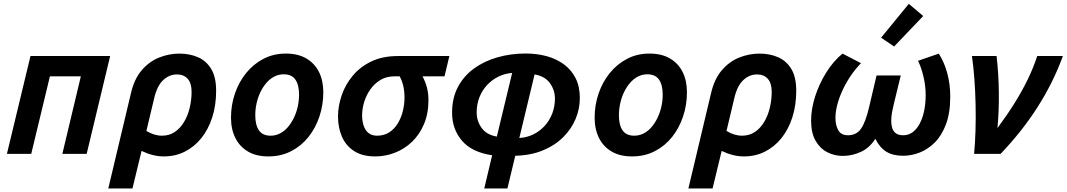

<svg xmlns="http://www.w3.org/2000/svg" viewBox="-20 -824 5711 1028"><path d="M17 0 143.2 -524H569.8L444 0H313.8L412.8 -415.2H247.2L147.2 0Z M559.8 185 680.5 -322.5Q698 -400 738.2 -447.2Q778.5 -494.5 831.6 -515.8Q884.8 -537 940.5 -537Q996 -537 1040.5 -517.4Q1085 -497.8 1111.1 -454.4Q1137.2 -411 1137.2 -338Q1137.2 -260.5 1116.4 -195.8Q1095.5 -131 1058 -84.4Q1020.5 -37.8 969.5 -12.1Q918.5 13.5 857.2 13.5Q827.2 13.5 797.6 6Q768 -1.5 738 -16L689.2 185ZM847 -97.5Q886.2 -97.5 915.6 -117.2Q945 -137 965.2 -170.6Q985.5 -204.2 995.6 -246.4Q1005.8 -288.5 1005.8 -332.5Q1005.8 -379.2 984.6 -402.4Q963.5 -425.5 927.5 -425.5Q886 -425.5 853.6 -395Q821.2 -364.5 806 -300L763.8 -123Q785.2 -110 805.6 -103.8Q826 -97.5 847 -97.5Z M1417.2 13.5Q1352.5 13.5 1307.9 -12.6Q1263.2 -38.8 1240 -85.5Q1216.8 -132.2 1216.8 -194Q1216.8 -261.5 1237.8 -323Q1258.8 -384.5 1297.6 -432.6Q1336.5 -480.8 1390.5 -509Q1444.5 -537.2 1510.5 -537.2Q1575.5 -537.2 1620 -511.1Q1664.5 -485 1687.8 -438.8Q1711 -392.5 1711 -330Q1711 -262.5 1690.5 -200.9Q1670 -139.2 1631.9 -91.1Q1593.8 -43 1539.4 -14.8Q1485 13.5 1417.2 13.5ZM1429 -97.5Q1455.5 -97.5 1479 -109.5Q1502.5 -121.5 1521.1 -143.1Q1539.8 -164.8 1553.2 -192.6Q1566.8 -220.5 1574 -252.4Q1581.2 -284.2 1581.2 -317.2Q1581.2 -369.2 1561.5 -397.8Q1541.8 -426.2 1498.8 -426.2Q1472.2 -426.2 1448.9 -414.2Q1425.5 -402.2 1406.8 -380.6Q1388 -359 1374.5 -331.1Q1361 -303.2 1353.9 -271.4Q1346.8 -239.5 1346.8 -206.5Q1346.8 -154.5 1366.5 -126Q1386.2 -97.5 1429 -97.5Z M1989.2 13.5Q1920.5 13.5 1876.2 -15Q1832 -43.5 1810.9 -92Q1789.8 -140.5 1789.8 -199.8Q1789.8 -255.8 1809.2 -313.1Q1828.8 -370.5 1868.4 -418.4Q1908 -466.2 1968.4 -495.1Q2028.8 -524 2111.2 -524H2386L2360 -415.2H2242.2Q2259.2 -383.2 2266.6 -352.6Q2274 -322 2274 -288Q2274 -215.8 2250 -159.2Q2226 -102.8 2185.8 -64.5Q2145.5 -26.2 2094.6 -6.4Q2043.8 13.5 1989.2 13.5ZM1999 -97.5Q2035.8 -97.5 2063.4 -115.1Q2091 -132.8 2109.1 -162Q2127.2 -191.2 2136.5 -227.9Q2145.8 -264.5 2145.8 -302.8Q2145.8 -334.5 2139.4 -362.9Q2133 -391.2 2120 -415.2H2090.5Q2048.8 -415.2 2016.8 -395.9Q1984.8 -376.5 1962.9 -345.4Q1941 -314.2 1929.9 -277.9Q1918.8 -241.5 1918.8 -206.5Q1918.8 -176.8 1926.8 -151.8Q1934.8 -126.8 1952.8 -112.1Q1970.8 -97.5 1999 -97.5Z M2572.8 185 2615 7.2Q2506.8 -8.5 2453.6 -70.5Q2400.5 -132.5 2400.5 -220.8Q2400.5 -299 2431.6 -358Q2462.8 -417 2517.5 -456.9Q2572.2 -496.8 2643.5 -517.1Q2714.8 -537.5 2794.2 -537.5Q2854.8 -537.5 2907 -523.2Q2959.2 -509 2999.4 -479.4Q3039.5 -449.8 3062 -405.1Q3084.5 -360.5 3084.5 -299Q3084.5 -241.5 3062 -187.5Q3039.5 -133.5 2995.4 -89.5Q2951.2 -45.5 2886.9 -18.9Q2822.5 7.8 2738.8 10L2696.8 185ZM2640.2 -92.8 2722.2 -433.5Q2683 -430.5 2648.8 -413.8Q2614.5 -397 2588.2 -369Q2562 -341 2547.1 -303.6Q2532.2 -266.2 2532.2 -222.2Q2532.2 -175.5 2558.9 -138.8Q2585.5 -102 2640.2 -92.8ZM2760.5 -85Q2803 -88 2837.6 -105.5Q2872.2 -123 2897.9 -151.9Q2923.5 -180.8 2937.4 -217.8Q2951.2 -254.8 2951.2 -296Q2951.2 -341.5 2924.4 -378.8Q2897.5 -416 2842.2 -425.5Z M3364.2 13.5Q3299.5 13.5 3254.9 -12.6Q3210.2 -38.8 3187 -85.5Q3163.8 -132.2 3163.8 -194Q3163.8 -261.5 3184.8 -323Q3205.8 -384.5 3244.6 -432.6Q3283.5 -480.8 3337.5 -509Q3391.5 -537.2 3457.5 -537.2Q3522.5 -537.2 3567 -511.1Q3611.5 -485 3634.8 -438.8Q3658 -392.5 3658 -330Q3658 -262.5 3637.5 -200.9Q3617 -139.2 3578.9 -91.1Q3540.8 -43 3486.4 -14.8Q3432 13.5 3364.2 13.5ZM3376 -97.5Q3402.5 -97.5 3426 -109.5Q3449.5 -121.5 3468.1 -143.1Q3486.8 -164.8 3500.2 -192.6Q3513.8 -220.5 3521 -252.4Q3528.2 -284.2 3528.2 -317.2Q3528.2 -369.2 3508.5 -397.8Q3488.8 -426.2 3445.8 -426.2Q3419.2 -426.2 3395.9 -414.2Q3372.5 -402.2 3353.8 -380.6Q3335 -359 3321.5 -331.1Q3308 -303.2 3300.9 -271.4Q3293.8 -239.5 3293.8 -206.5Q3293.8 -154.5 3313.5 -126Q3333.2 -97.5 3376 -97.5Z M3665.8 185 3786.5 -322.5Q3804 -400 3844.2 -447.2Q3884.5 -494.5 3937.6 -515.8Q3990.8 -537 4046.5 -537Q4102 -537 4146.5 -517.4Q4191 -497.8 4217.1 -454.4Q4243.2 -411 4243.2 -338Q4243.2 -260.5 4222.4 -195.8Q4201.5 -131 4164 -84.4Q4126.5 -37.8 4075.5 -12.1Q4024.5 13.5 3963.2 13.5Q3933.2 13.5 3903.6 6Q3874 -1.5 3844 -16L3795.2 185ZM3953 -97.5Q3992.2 -97.5 4021.6 -117.2Q4051 -137 4071.2 -170.6Q4091.5 -204.2 4101.6 -246.4Q4111.8 -288.5 4111.8 -332.5Q4111.8 -379.2 4090.6 -402.4Q4069.5 -425.5 4033.5 -425.5Q3992 -425.5 3959.6 -395Q3927.2 -364.5 3912 -300L3869.8 -123Q3891.2 -110 3911.6 -103.8Q3932 -97.5 3953 -97.5Z M4491.5 10.8Q4448.2 10.8 4409.6 -8.9Q4371 -28.5 4346.9 -70.1Q4322.8 -111.8 4322.8 -177.8Q4322.8 -240 4344.2 -307.2Q4365.8 -374.5 4403.5 -435.2Q4441.2 -496 4491 -537L4590 -485.8Q4560 -455.2 4535.2 -418.6Q4510.5 -382 4492.1 -342.9Q4473.8 -303.8 4463.5 -265.4Q4453.2 -227 4453.2 -192.8Q4453.2 -152.5 4468.6 -126.1Q4484 -99.8 4520.2 -99.8Q4565.8 -99.8 4590.1 -135Q4614.5 -170.2 4632.5 -247L4673.2 -420H4802.8L4765.8 -267.5Q4760.8 -248 4756.2 -223.4Q4751.8 -198.8 4751.8 -175.8Q4751.8 -155.5 4757.2 -138.1Q4762.8 -120.8 4776.8 -110.2Q4790.8 -99.8 4815.8 -99.8Q4844.5 -99.8 4866.8 -116.4Q4889 -133 4904.4 -162.2Q4919.8 -191.5 4928 -230.5Q4936.2 -269.5 4936.2 -314.2Q4936.2 -365.2 4924.2 -414.9Q4912.2 -464.5 4895.2 -498.5L5006.2 -536.8Q5035.2 -492.8 5051.5 -433Q5067.8 -373.2 5067.8 -306.8Q5067.8 -219.5 5045 -158.9Q5022.2 -98.2 4985.1 -61.2Q4948 -24.2 4903.8 -7.1Q4859.5 10 4815.8 10Q4761.5 10 4726 -11.5Q4690.5 -33 4666.5 -81Q4636.2 -32.2 4589.2 -10.8Q4542.2 10.8 4491.5 10.8ZM4767.2 -575 4697.5 -622.2 4846 -803.5 4923 -738.2Z M5195.5 0Q5201 -56.8 5203 -124.5Q5205 -192.2 5203.5 -263Q5202 -333.8 5197 -400.9Q5192 -468 5184 -524H5315.8Q5327 -428.5 5328 -327.6Q5329 -226.8 5320.5 -138.2Q5371.5 -206.8 5412.4 -272.2Q5453.2 -337.8 5483.6 -400.8Q5514 -463.8 5533.5 -524H5670.8Q5645.2 -453.2 5611.1 -384.6Q5577 -316 5535.2 -250.5Q5493.5 -185 5443.9 -122.4Q5394.2 -59.8 5337.2 0Z"/></svg>

Font: Ubuntu Sans
Style: Italic
Weight: 400
Italic angle: -13.5°
Designer: Dalton Maag Ltd
Foundry: Dalton Maag Ltd
Version: Version 1.006